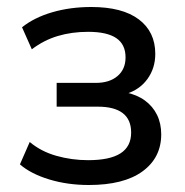

<svg xmlns="http://www.w3.org/2000/svg" viewBox="-20 -520 530 549"><path d="M234 9Q173 9 120.5 -7Q68 -23 37 -50L65 -114Q97 -87 141 -74.5Q185 -62 232 -62Q294 -62 324.5 -81.5Q355 -101 355 -141Q355 -178 331 -196.5Q307 -215 260 -215H142V-283H254Q293 -283 316 -302.5Q339 -322 339 -356Q339 -393 312.5 -411Q286 -429 232 -429Q185 -429 145 -417Q105 -405 71 -379L43 -442Q78 -470 129.5 -485Q181 -500 241 -500Q330 -500 377 -464.5Q424 -429 424 -366Q424 -325 401.5 -294Q379 -263 339 -251V-256Q372 -249 394.5 -232.5Q417 -216 429 -191.5Q441 -167 441 -136Q441 -69 387.5 -30Q334 9 234 9Z"/></svg>

Font: Nunito Sans 10pt SemiCondensed Medium
Style: Regular
Weight: 500
Width: 4
Designer: Vernon Adams
Foundry: Vernon Adams
Version: Version 3.101;gftools[0.9.27]